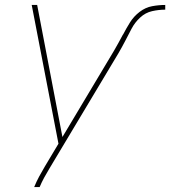

<svg xmlns="http://www.w3.org/2000/svg" viewBox="-20 -550 687 775"><path d="M118 205H140Q148 186 158 167.5Q168 149 179 131L458 -335Q472 -359 485 -384Q498 -409 511 -434Q524 -459 545.5 -479Q567 -499 594 -505Q621 -511 647 -511V-530Q621 -530 594 -525Q567 -520 543.5 -502Q520 -484 505 -460Q490 -436 477 -411L476 -410Q458 -376 440 -345L232 3L130 -530H108L216 30L161 122Q149 142 138 162.5Q127 183 118 205Z"/></svg>

Font: Iosevka Sparkle Thin Oblique
Style: Regular
Weight: 100
Italic angle: -9°
Designer: Belleve Invis
Foundry: Belleve Invis
Version: Version 4.5.0; ttfautohint (v1.8.3)